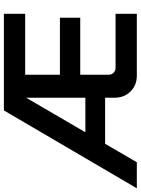

<svg xmlns="http://www.w3.org/2000/svg" viewBox="94 -856 740 1011"><g transform="rotate(-90 464.5 -350.0)"><path d="M-21 0 389 -700H898V-588H525L577 -640V-148Q577 -133 587.5 -122.5Q598 -112 613 -112H898V0H572Q522 0 489 -33Q456 -66 456 -117V-634L481 -626L116 0ZM110 -167 173 -271H520V-167ZM535 -298V-405H877V-298Z"/></g></svg>

Font: SUSE Thin SemiBold
Style: Regular
Weight: 600
Version: Version 1.000